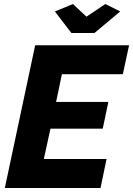

<svg xmlns="http://www.w3.org/2000/svg" viewBox="-20 -935 662 955"><path d="M155 -710H622L591 -566H288L259 -428H519L491 -295H231L198 -144H510L480 0H4ZM253 -878 343 -915 410 -852 504 -915 578 -878 450 -771H335Z"/></svg>

Font: Raleway Thin ExtraBold
Style: Italic
Weight: 800
Italic angle: -12°
Version: Version 4.026